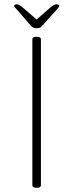

<svg xmlns="http://www.w3.org/2000/svg" viewBox="-20 -874 342 896"><path d="M147 2Q131 2 131 -10V-690Q131 -702 147 -702H155Q171 -702 171 -690V-10Q171 2 155 2ZM243 -854Q256 -854 256 -847Q256 -843 251.5 -837.5Q247 -832 242 -826L179 -756Q171 -747 165.5 -744.5Q160 -742 151 -742Q135 -742 124 -754L61 -827Q57 -832 51.5 -837.5Q46 -843 46 -847Q46 -851 50.5 -852.5Q55 -854 60 -854Q69 -854 86 -839L151 -783L215 -839Q232 -854 243 -854Z"/></svg>

Font: Asap Semi Expanded Thin
Style: Regular
Weight: 100
Width: 6
Designer: Pablo Cosgaya
Foundry: Omnibus-Type
Version: Version 3.001; ttfautohint (v1.8.4.7-5d5b)